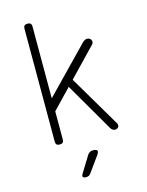

<svg xmlns="http://www.w3.org/2000/svg" viewBox="-141 -825 882 1151"><g transform="rotate(-15 300.0 -250.0)"><path d="M170 -15Q170 -2 164 4Q158 10 145 10Q132 10 126 4Q120 -2 120 -15V-715Q120 -728 126 -734Q132 -740 145 -740Q158 -740 164 -734Q170 -728 170 -715V-270L438 -546Q445 -553 452 -556.5Q459 -560 467 -560Q475 -560 481.5 -556Q488 -552 491 -546Q494 -540 493.5 -532.5Q493 -525 487 -519L320 -345L510 -23Q513 -17 513 -11.5Q513 -6 510 -1Q507 4 501.5 7Q496 10 489 10Q481 10 474 5.5Q467 1 462 -7L286 -310L170 -189ZM233 212 294 113Q300 104 308 99.5Q316 95 327 95Q349 95 353.5 103.5Q358 112 345 130L275 227Q270 234 263 237Q256 240 248 240Q231 240 227.5 233Q224 226 233 212Z"/></g></svg>

Font: Maple Mono NL Thin
Style: Regular
Weight: 250
Monospace: yes
Designer: subframe7536
Version: Version 7.000